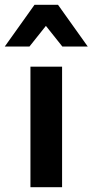

<svg xmlns="http://www.w3.org/2000/svg" viewBox="-69 -781 386 801"><path d="M190 0H58V-503H190ZM297 -587H191L70 -739H175L54 -587H-49L75 -761H173Z"/></svg>

Font: Wix Madefor Display
Style: Bold
Weight: 700
Designer: Dalton Maag Ltd
Foundry: Dalton Maag Ltd
Version: Version 3.100